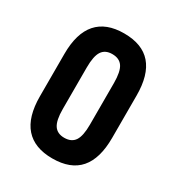

<svg xmlns="http://www.w3.org/2000/svg" viewBox="-129 -579 615 668"><g transform="rotate(30 178.5 -245.0)"><path d="M178 6Q106 6 69.5 -35.5Q33 -77 33 -160V-330Q33 -413 69.5 -454.5Q106 -496 178 -496Q251 -496 287 -454.5Q323 -413 323 -330V-160Q323 -77 287 -35.5Q251 6 178 6ZM178 -77Q207 -77 220 -96.5Q233 -116 233 -161V-328Q233 -374 220 -393.5Q207 -413 178 -413Q150 -413 137 -393.5Q124 -374 124 -328V-161Q124 -116 137 -96.5Q150 -77 178 -77Z"/></g></svg>

Font: Sofia Sans Extra Condensed SemiBold
Style: Regular
Weight: 600
Designer: Botio Nikoltchev, Ani Petrova
Foundry: lettersoup
Version: Version 4.101